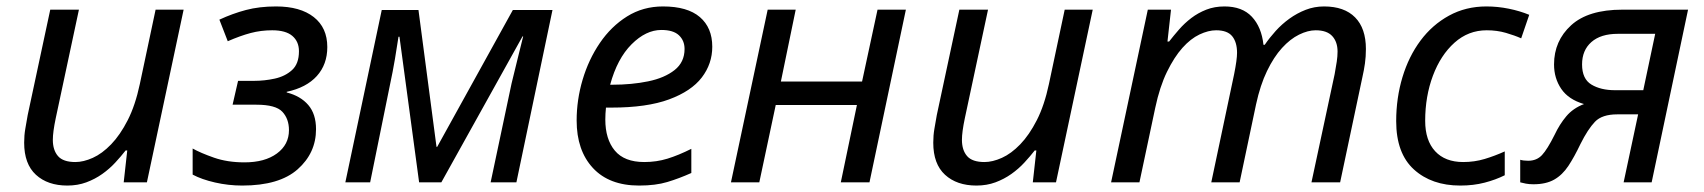

<svg xmlns="http://www.w3.org/2000/svg" viewBox="-20 -566 5291 596"><path d="M55 -123Q55 -146 58.5 -166Q62 -186 66 -209L136 -536H225L153 -199Q144 -156 144 -132Q144 -100 160 -81.5Q176 -63 214 -63Q239 -63 268 -76Q297 -89 325 -118Q353 -147 376.5 -193Q400 -239 414 -305L463 -536H550L436 0H364L375 -99H370Q356 -81 338 -61.5Q320 -42 297.5 -26Q275 -10 248 0Q221 10 189 10Q128 10 91.5 -23.5Q55 -57 55 -123Z M732 10Q689 10 647.5 0.5Q606 -9 578 -24V-105Q603 -91 644.5 -76.5Q686 -62 739 -62Q802 -62 839.5 -89.5Q877 -117 877 -162Q877 -197 856.5 -219Q836 -241 776 -241H702L719 -315H768Q801 -315 833 -322Q865 -329 886.5 -348.5Q908 -368 908 -407Q908 -437 887.5 -454.5Q867 -472 825 -472Q790 -472 758 -463.5Q726 -455 687 -438L661 -505Q702 -524 743.5 -535Q785 -546 837 -546Q912 -546 954 -513Q996 -480 996 -420Q996 -366 963.5 -330Q931 -294 870 -281V-279Q913 -268 937 -240Q961 -212 961 -165Q961 -91 904 -40.5Q847 10 732 10Z M1052 0 1165 -535H1279L1335 -110H1337L1572 -535H1695L1583 0H1503L1568 -307Q1577 -344 1586.5 -382.5Q1596 -421 1604 -453H1602L1350 0H1281L1220 -452H1217Q1213 -424 1206 -383Q1199 -342 1191 -305L1129 0Z M1964 10Q1871 10 1820.5 -44.5Q1770 -99 1770 -192Q1770 -256 1788.5 -318.5Q1807 -381 1842 -432.5Q1877 -484 1926.5 -515Q1976 -546 2038 -546Q2114 -546 2152.5 -513Q2191 -480 2191 -421Q2191 -368 2158.5 -325.5Q2126 -283 2057 -257.5Q1988 -232 1878 -232H1861Q1860 -223 1859.5 -213Q1859 -203 1859 -195Q1859 -134 1888.5 -98.5Q1918 -63 1980 -63Q2018 -63 2052 -73.5Q2086 -84 2126 -104V-29Q2088 -12 2051.5 -1Q2015 10 1964 10ZM1874 -303H1881Q1941 -303 1992 -313.5Q2043 -324 2074 -348.5Q2105 -373 2105 -414Q2105 -440 2087.5 -456.5Q2070 -473 2033 -473Q1985 -473 1940.5 -428.5Q1896 -384 1874 -303Z M2363 -536H2450L2404 -313H2656L2704 -536H2792L2679 0H2590L2640 -240H2388L2337 0H2249Z M2877 -123Q2877 -146 2880.5 -166Q2884 -186 2888 -209L2958 -536H3047L2975 -199Q2966 -156 2966 -132Q2966 -100 2982 -81.5Q2998 -63 3036 -63Q3061 -63 3090 -76Q3119 -89 3147 -118Q3175 -147 3198.5 -193Q3222 -239 3236 -305L3285 -536H3372L3258 0H3186L3197 -99H3192Q3178 -81 3160 -61.5Q3142 -42 3119.5 -26Q3097 -10 3070 0Q3043 10 3011 10Q2950 10 2913.5 -23.5Q2877 -57 2877 -123Z M3543 -536H3615L3604 -437H3609Q3623 -455 3640 -474.5Q3657 -494 3678 -510Q3699 -526 3724.5 -536Q3750 -546 3781 -546Q3836 -546 3866 -514Q3896 -482 3902 -427H3906Q3921 -449 3940 -470Q3959 -491 3982.5 -508Q4006 -525 4033 -535.5Q4060 -546 4090 -546Q4153 -546 4186.5 -512Q4220 -478 4220 -414Q4220 -390 4217 -369Q4214 -348 4209 -326L4140 0H4051L4123 -336Q4127 -358 4129.5 -374.5Q4132 -391 4132 -406Q4132 -436 4115.5 -454Q4099 -472 4064 -472Q4040 -472 4012.5 -458.5Q3985 -445 3959.5 -417Q3934 -389 3913 -345.5Q3892 -302 3879 -242L3828 0H3740L3811 -336Q3820 -381 3820 -402Q3820 -435 3805 -453.5Q3790 -472 3755 -472Q3731 -472 3703.5 -459Q3676 -446 3650.5 -417.5Q3625 -389 3602.5 -343Q3580 -297 3566 -231L3517 0H3429Z M4513 10Q4424 10 4369 -40Q4314 -90 4314 -190Q4314 -262 4333.5 -326.5Q4353 -391 4389.5 -440Q4426 -489 4478 -517.5Q4530 -546 4594 -546Q4629 -546 4663.5 -539Q4698 -532 4727 -520L4702 -447Q4682 -456 4654.5 -464Q4627 -472 4595 -472Q4538 -472 4495 -433.5Q4452 -395 4428 -331Q4404 -267 4404 -191Q4404 -130 4435 -96.5Q4466 -63 4522 -63Q4557 -63 4588.5 -72.5Q4620 -82 4651 -96V-22Q4623 -8 4588.5 1Q4554 10 4513 10Z M4740 6Q4727 6 4716.5 4Q4706 2 4699 0V-70Q4709 -67 4724 -67Q4750 -67 4766.5 -84.5Q4783 -102 4806 -148Q4821 -180 4842 -205Q4863 -230 4897 -243Q4849 -257 4826.5 -290Q4804 -323 4804 -366Q4804 -439 4857 -487.5Q4910 -536 5016 -536H5220L5107 0H5020L5065 -211H5000Q4953 -211 4931 -188Q4909 -165 4886 -119Q4867 -79 4848.5 -51Q4830 -23 4804.5 -8.5Q4779 6 4740 6ZM4993 -286H5081L5118 -461H5002Q4949 -461 4920 -435.5Q4891 -410 4891 -366Q4891 -321 4920 -303.5Q4949 -286 4993 -286Z"/></svg>

Font: BC Sans
Style: Italic
Weight: 400
Italic angle: -12°
Designer: Monotype Design Team
Designer: Province of B.C.
Foundry: Monotype Imaging Inc.
Version: Version 2.000;GOOG;noto-source:20170915:90ef993387c0